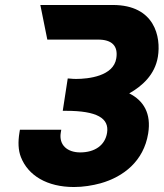

<svg xmlns="http://www.w3.org/2000/svg" viewBox="-20 -741 657 771"><path d="M58 -208C52 -171 53 -138 64 -110C93 -36 169 10 277 10C314 10 351 4 384 -5C476 -31 557 -94 575 -205C588 -285 557 -337 499 -366C550 -395 602 -440 614 -513C627 -592 602 -721 433 -721H142L170 -582H374C429 -582 455 -557 447 -507C436 -435 335 -424 285 -424C273 -424 266 -425 266 -425L252 -426L232 -296H245C370 -296 419 -266 410 -208C402 -157 360 -129 302 -129C250 -129 216 -159 224 -208L226 -220H60Z"/></svg>

Font: Asimov Pro
Style: UltObl
Weight: 900
Designer: Google
Version: Version 2.000980; 2014